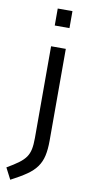

<svg xmlns="http://www.w3.org/2000/svg" viewBox="-149 -740 472 1002"><g transform="rotate(10 86.5 -238.5)"><path d="M-17 223 -48 163Q-10 141 13.5 123.5Q37 106 49.5 88Q62 70 67 46Q72 22 72 -14V-500H150V-13Q150 33 142.5 66.5Q135 100 116.5 126Q98 152 65.5 174.5Q33 197 -17 223ZM72 -610V-700H150V-610Z"/></g></svg>

Font: Cairo Play
Style: Regular
Weight: 400
Designer: Mohamed Gaber, Accademia di Belle Arti di Urbino
Foundry: Kief Type Foundry, Accademia di Belle Arti di Urbino
Version: Version 3.119